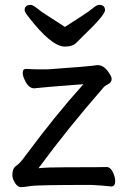

<svg xmlns="http://www.w3.org/2000/svg" viewBox="-20 -755 530 791"><path d="M66.9 16.1Q52.7 16.1 41.7 -1.5Q30.8 -19 30.8 -34.2Q30.8 -46.9 34.7 -56.9Q38.6 -66.9 50.8 -75Q63 -83 86.9 -116.2Q210 -282.2 323.7 -408.2Q148.9 -395 120.6 -391.1Q96.7 -391.1 80.6 -428.2Q73.7 -442.9 73.7 -455.1Q73.7 -471.2 87.9 -471.2Q114.7 -469.2 151.9 -469.2Q179.7 -469.2 189 -470.2Q344.7 -481 381.8 -486.8Q409.7 -486.8 430.7 -452.1Q439.9 -439 439.9 -429.2Q439.9 -416 425.8 -408.4Q411.6 -400.9 406.7 -395Q256.8 -223.1 138.7 -62Q175.8 -65.9 252.9 -65.9Q402.8 -65.9 418.9 -66.9Q434.6 -66.9 444.6 -46.4Q454.6 -25.9 454.6 -8.8Q454.6 13.2 438 13.2Q397 8.8 356.9 6.8Q131.8 6.8 104.7 11.5Q77.6 16.1 66.9 16.1ZM247.6 -563Q190.9 -563 94.7 -689Q81.5 -706.1 81.5 -712.9Q81.5 -734.9 106 -734.9Q115.7 -734.9 131.8 -721.4Q147.9 -708 181.9 -686.5Q215.8 -665 247.6 -644Q279.8 -665 313.2 -686.5Q346.7 -708 362.8 -721.4Q378.9 -734.9 388.7 -734.9Q412.6 -734.9 412.6 -712.9Q412.6 -692.9 323.7 -607.9Q309.6 -594.2 294.2 -578.6Q278.8 -563 247.6 -563Z"/></svg>

Font: LXGW WenKai GB Screen
Style: Regular
Weight: 400
Designer: LXGW / Fontworks Inc.
Foundry: LXGW / Fontworks Inc.
Version: Version 1.321;February 19, 2024;FontCreator 14.0.0.2901 64-b